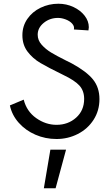

<svg xmlns="http://www.w3.org/2000/svg" viewBox="-20 -724 597 1029"><path d="M33 -159 107 -190Q123 -127 174 -91Q225 -55 283 -55Q345 -55 388 -93.5Q431 -132 431 -194Q431 -237 406 -265Q381 -293 318 -323Q238 -362 196.5 -386.5Q155 -411 127.5 -447.5Q100 -484 100 -535Q100 -584 126.5 -622.5Q153 -661 197.5 -682.5Q242 -704 293 -704Q336 -704 373.5 -686.5Q411 -669 433.5 -640Q456 -611 456 -578Q456 -573 454 -561L376 -566Q380 -582 367.5 -596.5Q355 -611 333 -619.5Q311 -628 291 -628Q247 -628 214.5 -601.5Q182 -575 182 -538Q182 -508 203.5 -484Q225 -460 254 -442.5Q283 -425 329 -402L365 -384Q444 -341 478.5 -298Q513 -255 513 -193Q513 -131 481.5 -82Q450 -33 397 -6Q344 21 283 21Q223 21 170 -2Q117 -25 80.5 -66Q44 -107 33 -159ZM250 78H334L278 285H215Z"/></svg>

Font: Bellota Text
Style: Bold
Weight: 700
Designer: Kemie Guaida
Foundry: Kemie Guaida
Version: Version 4.001